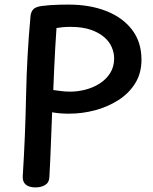

<svg xmlns="http://www.w3.org/2000/svg" viewBox="-20 -801 667 836"><path d="M113 -732Q115 -749 124.5 -760Q134 -771 162 -775Q176 -777 196.5 -778.5Q217 -780 239 -780.5Q261 -781 279 -781Q371 -781 442.5 -753Q514 -725 555 -671.5Q596 -618 596 -541Q596 -482 568.5 -438Q541 -394 494.5 -364.5Q448 -335 392.5 -320.5Q337 -306 280 -306Q260 -306 242 -307.5Q224 -309 207 -312Q204 -241 201.5 -171Q199 -101 195 -30Q194 -6 176.5 4.5Q159 15 135 15Q107 15 92.5 3Q78 -9 79 -33Q90 -207 93.5 -383Q97 -559 113 -732ZM212 -409Q229 -407 246 -404.5Q263 -402 286 -402Q318 -402 351.5 -410.5Q385 -419 413.5 -437Q442 -455 459.5 -482.5Q477 -510 477 -547Q477 -570 467 -594.5Q457 -619 434 -639Q411 -659 375 -671.5Q339 -684 286 -684Q267 -684 252.5 -682.5Q238 -681 226 -679Q223 -636 220.5 -592.5Q218 -549 216 -504Q214 -459 212 -409Z"/></svg>

Font: Playpen Sans Medium
Style: Regular
Weight: 500
Designer: Laura Meseguer, Veronika Burian, José Scaglione
Foundry: TypeTogether
Version: Version 1.001